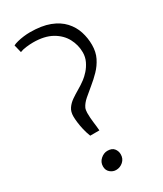

<svg xmlns="http://www.w3.org/2000/svg" viewBox="-224 -988 919 1081"><g transform="rotate(-30 235.0 -447.0)"><path d="M166 -229.5Q155.5 -256.5 149.5 -282.5Q143.5 -308.5 140.8 -331Q138 -353.5 138 -371Q138 -401 152 -421.5Q166 -442 188.2 -457.5Q210.5 -473 236.5 -488Q262.5 -503 286.5 -521Q302.5 -533 320.8 -553.2Q339 -573.5 351.8 -600Q364.5 -626.5 364.5 -657Q364.5 -705 341.5 -748Q318.5 -791 270.8 -818Q223 -845 149 -845Q129.5 -845 104.5 -842Q79.5 -839 63.5 -832L51 -882.5Q61.5 -888.5 80.5 -893.2Q99.5 -898 121.5 -900.8Q143.5 -903.5 162 -903.5Q238.5 -903.5 290 -883.8Q341.5 -864 372.5 -830.2Q403.5 -796.5 417 -754.5Q430.5 -712.5 430.5 -667.5Q430.5 -621.5 412.8 -585.8Q395 -550 367.5 -521.8Q340 -493.5 310.5 -469.8Q281 -446 256.5 -424.5Q232 -403 221 -380Q218.5 -375 217 -365.5Q215.5 -356 215.5 -349Q215.5 -315.5 219.5 -286Q223.5 -256.5 225.5 -229.5ZM196.5 11Q175.5 11 158.5 -3.5Q141.5 -18 141.5 -43Q141.5 -71 162.2 -89.2Q183 -107.5 206.5 -107.5Q236 -107.5 249.2 -91Q262.5 -74.5 262.5 -53Q262.5 -24.5 242.5 -6.8Q222.5 11 196.5 11Z"/></g></svg>

Font: Merriweather 28pt Light
Style: Regular
Weight: 300
Version: Version 2.100